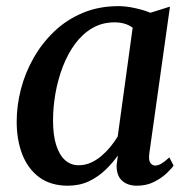

<svg xmlns="http://www.w3.org/2000/svg" viewBox="-20 -580 606 610"><path d="M454.5 -93.5Q451.5 -71 457.8 -62.5Q464 -54 473.5 -54Q482 -54 492.8 -60.2Q503.5 -66.5 518 -80L531.5 -54Q526.5 -46 510.5 -30.5Q494.5 -15 470.2 -2.5Q446 10 415 10Q385.5 10 367.8 -6Q350 -22 350.5 -55L354.5 -86Q338 -62.5 315.2 -40.5Q292.5 -18.5 262.8 -4.2Q233 10 195.5 10Q141.5 10 105.2 -16.5Q69 -43 51 -89Q33 -135 33 -193.5Q33 -244.5 46.5 -296.8Q60 -349 86.8 -396Q113.5 -443 152.5 -480.2Q191.5 -517.5 242.8 -539Q294 -560.5 356.5 -560.5Q381 -560.5 409 -554.2Q437 -548 458 -539.5L520 -559ZM401.5 -492Q390 -500.5 375.5 -504.8Q361 -509 344 -509Q304.5 -509 273 -490.5Q241.5 -472 218.2 -440.2Q195 -408.5 179.5 -368Q164 -327.5 156.2 -283.5Q148.5 -239.5 148.5 -197Q148.5 -150 158.8 -118.2Q169 -86.5 187.2 -70.8Q205.5 -55 229.5 -55Q250.5 -55 268.8 -63.2Q287 -71.5 302.8 -85Q318.5 -98.5 331.5 -114.5Q344.5 -130.5 354 -146.5Z"/></svg>

Font: Merriweather 36pt Medium
Style: Italic
Weight: 500
Italic angle: -7.8°
Version: Version 2.101